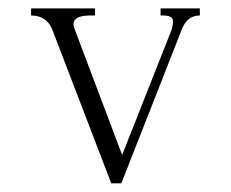

<svg xmlns="http://www.w3.org/2000/svg" viewBox="-20 -503 540 449"><path d="M52.7 -466.8V-483.4H202.1V-466.8Q171.9 -467.8 160.2 -460.9Q147.5 -453.1 154.3 -435.5L265.6 -140.6L381.8 -434.6Q386.7 -454.1 382.8 -460Q377 -467.8 355.5 -466.8V-483.4H447.3V-466.8Q418 -466.8 405.3 -434.6L263.7 -74.2H240.2L101.6 -435.5Q87.9 -466.8 52.7 -466.8Z"/></svg>

Font: BabelStone Sani Yi
Style: Regular
Weight: 400
Designer: Andrew West
Foundry: BabelStone
Version: Version 1.00 November 22, 2015, initial release